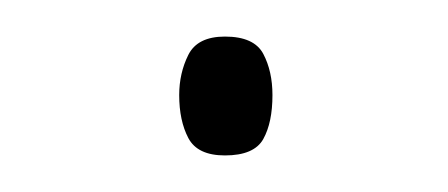

<svg xmlns="http://www.w3.org/2000/svg" viewBox="-20 -374 245 105"><path d="M78 -322Q78 -334 83 -344Q88 -354 103 -354Q119 -354 124 -344.5Q129 -335 129 -322Q129 -307 124 -298Q119 -289 103 -289Q88 -289 83 -298.5Q78 -308 78 -322Z"/></svg>

Font: Noto Sans Telugu SemiCondensed Thin
Style: Regular
Weight: 100
Width: 4
Designer: Jelle Bosma - Monotype Design Team
Foundry: Monotype Imaging Inc.
Version: Version 2.005; ttfautohint (v1.8.4.7-5d5b)